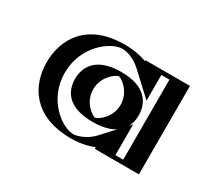

<svg xmlns="http://www.w3.org/2000/svg" viewBox="-78 -970 656 596"><g transform="rotate(30 250.0 -672.0)"><path d="M181 -671C181 -715 214 -746 255 -746C296 -746 329 -715 329 -671C329 -628 298 -597 255 -597C211 -597 181 -628 181 -671ZM328 -513V-549C304 -523 266 -504 222 -504C129 -504 64 -579 64 -671C64 -764 129 -840 222 -840C265 -840 300 -825 327 -800V-830H436V-513ZM166 -671C166 -723.2 206 -761 255 -761C304 -761 344 -723.2 344 -671C344 -620 306 -582 255 -582C203 -582 166 -620.2 166 -671ZM343 -528V-587.4L317 -559.2C295.8 -536.2 261.7 -519 222 -519C138.1 -519 79 -586.1 79 -671C79 -757.1 138.3 -825 222 -825C261.4 -825 292.4 -811.6 316.8 -789L342 -765.7V-815H421V-528ZM166 -671C166 -620.2 203 -582 255 -582C306 -582 344 -620 344 -671C344 -723.2 304 -761 255 -761C206 -761 166 -723.2 166 -671ZM343 -528H421V-815H342V-765.7L316.8 -789C292.4 -811.6 261.4 -825 222 -825C138.3 -825 79 -757.1 79 -671C79 -586.1 138.1 -519 222 -519C261.7 -519 295.8 -536.2 317 -559.2L343 -587.4ZM181 -671C181 -628.1 211.1 -597 255 -597C297.9 -597 329 -628.1 329 -671C329 -714.9 295.9 -746 255 -746C214.1 -746 181 -714.9 181 -671ZM328 -513H436V-830H327V-800C300 -825 264.9 -840 222 -840C129 -840 64 -764 64 -671C64 -579 129 -504 222 -504C266 -504 304 -523 328 -549ZM141 -671C141 -631.6 160.8 -582 255 -582C348.3 -582 369 -631.5 369 -671C369 -711.6 346.6 -761 255 -761C163.4 -761 141 -711.6 141 -671ZM368 -528V-638.2L290.2 -553.9C266.5 -528.2 233.9 -519 222 -519C181.5 -519 104 -574.7 104 -671C104 -768.4 181.8 -825 222 -825C236.9 -825 263.8 -818.6 289.9 -794.4L367 -723V-815H396V-528ZM206 -671C206 -714.5 240.4 -742.3 255 -745.8C270.2 -742.1 304 -714.3 304 -671C304 -625.1 265.8 -598.8 254.9 -597C244.1 -598.6 206 -624.7 206 -671ZM303 -513H461V-830H302V-826.6C281.1 -834.5 253.8 -840 222 -840C85.6 -840 39 -752.7 39 -671C39 -590.3 85.7 -504 222 -504C256.1 -504 283.3 -511 303 -519.1Z"/></g></svg>

Font: Hussar Outliner
Style: Regular
Weight: 700
Foundry: Cannot Into Space Fonts
Version: Version 0.92